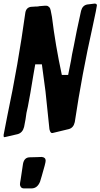

<svg xmlns="http://www.w3.org/2000/svg" viewBox="-66 -766 559 1068"><path d="M-43 -3Q-46 -3 -46 -15Q-46 -18 -25 -123Q35 -407 75 -696Q80 -724 106 -728L123 -729Q126 -729 128.5 -729.5Q131 -730 145 -730Q150 -732 163 -732.5Q176 -733 181 -734H192Q200 -734 207 -727Q214 -720 216 -708L223 -672Q242 -516 278 -349H313L329 -429Q333 -458 344 -508L361 -595L385 -706Q393 -736 419 -741L460 -746Q473 -746 473 -736Q473 -728 449 -617Q390 -354 350 -87Q343 -55 317 -48L230 -27Q229 -26 223 -26Q214 -26 209 -47L187 -258Q173 -369 167 -408H130L120 -351Q101 -233 89 -173Q80 -139 76 -102L68 -60Q60 -28 33 -20L-36 -4Q-38 -3 -43 -3ZM109 282H68Q56 282 50.5 275Q45 268 45 259Q45 253 49 232L62 145Q69 109 100 109L140 108Q159 108 166 107Q188 109 188 128Q188 140 166 214L157 244Q142 282 109 282Z"/></svg>

Font: Bangerz
Style: Regular
Weight: 400
Designer: vernon adams
Foundry: Vernon Adams
Version: Version 2.10;February 7, 2025;FontCreator 13.0.0.2683 64-bit